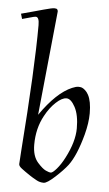

<svg xmlns="http://www.w3.org/2000/svg" viewBox="-52 -743 443 782"><g transform="rotate(5 169.5 -352.0)"><path d="M80.1 -634Q80.1 -667 65.9 -667Q60.5 -667 43.9 -662.1L11 -653.1L4.9 -674.1Q27.3 -679.9 54.6 -687.5Q81.8 -695.1 95.2 -698.7Q128.9 -708 138.2 -708Q147.5 -708 150.3 -704.5Q153.1 -700.9 153.1 -696Q153.1 -691.2 110.1 -270Q175.8 -364.7 238.3 -391.1Q254.6 -397.9 263.4 -397.9Q272.2 -397.9 278 -395.9Q283.7 -393.8 291.4 -387.1Q299.1 -380.4 304.9 -369.6Q319.1 -343.8 319.1 -293.9Q319.1 -255.1 306.2 -206.1Q282.7 -118.9 252 -77.9Q234.6 -55.2 202.3 -25.6Q169.9 3.9 157 3.9Q140.6 3.9 127.3 -3.7Q114 -11.2 110.5 -13.3Q106.9 -15.4 99.9 -20Q92.8 -24.7 89.7 -26.9Q86.7 -29.1 78.7 -34.5Q70.8 -40 64.5 -44.9Q51 -54.7 51 -63.2Q51 -71.8 54.2 -114Q80.1 -458.5 80.1 -634ZM134 -267.1Q105 -214.4 105 -147.5Q105 -100.1 127.9 -74.7Q147.5 -52.7 161 -46.4Q174.6 -40 182 -40Q189.5 -40 205.7 -58.8Q221.9 -77.6 236.6 -106Q272 -174.1 272 -228.8Q272 -283.4 255 -315.2Q238 -346.9 219.6 -346.9Q201.2 -346.9 176.9 -324.3Q152.6 -301.8 134 -267.1Z"/></g></svg>

Font: Linden Hill
Style: Italic
Weight: 400
Italic angle: -5.60001°
Version: Version 1.201